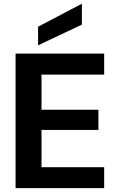

<svg xmlns="http://www.w3.org/2000/svg" viewBox="-20 -979 609 999"><path d="M61 0V-700H522V-591H196V-408H492V-303H196V-109H522V0ZM178 -743V-840L405 -959H406V-851Z"/></svg>

Font: DM Sans 28pt
Style: Bold
Weight: 700
Version: Version 4.004;gftools[0.9.30]